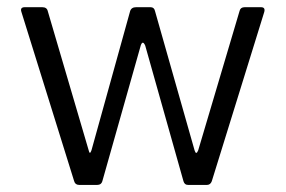

<svg xmlns="http://www.w3.org/2000/svg" viewBox="-20 -521 805 541"><path d="M376.7 -393.3 268.3 -10.2Q265.3 0 254.3 0H202.5Q191.7 -0.2 188.8 -11L40.3 -487.5Q36 -500.5 49.5 -500.7H99Q112 -500.7 114.5 -490L229.8 -97.7Q233 -83.3 237.8 -97.7L346.7 -489.8Q350.3 -500.7 363.5 -500.7H404.3Q414.5 -500.7 416.8 -489.7L528.3 -97.3Q532.7 -83 538.5 -97.5L655.2 -490.7Q657.8 -500.7 669.5 -500.7H715.3Q729.2 -500.7 724 -485.3L576.7 -10.2Q572.8 -0.2 563.7 0H509.7Q500.2 0.2 497 -10.2L389.2 -392.5Q382.2 -408.5 376.7 -393.3Z"/></svg>

Font: Vivano Light
Style: Regular
Weight: 300
Designer: Joe Prince, Josias Burgherr
Version: Version 2.064;September 19, 2022;FontCreator 14.0.0.2877 64-